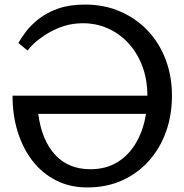

<svg xmlns="http://www.w3.org/2000/svg" viewBox="-20 -809 810 843"><path d="M61 -620Q73 -643 95 -671.5Q117 -700 151.5 -727Q186 -754 236 -771.5Q286 -789 353 -789Q438 -789 508 -758.5Q578 -728 629 -674Q680 -620 707.5 -547Q735 -474 735 -389Q735 -304 709 -231Q683 -158 634 -103Q585 -48 516.5 -17Q448 14 363 14Q287 14 226 -17Q165 -48 122.5 -103Q80 -158 57.5 -231Q35 -304 35 -389H627Q627 -463 603 -523.5Q579 -584 537 -626.5Q495 -669 439.5 -690Q384 -711 321 -706Q280 -703 243 -688.5Q206 -674 176.5 -654.5Q147 -635 127.5 -616.5Q108 -598 101 -587ZM148 -309Q163 -194 221.5 -130Q280 -66 377 -66Q446 -66 496.5 -97.5Q547 -129 578.5 -184Q610 -239 621 -309Z"/></svg>

Font: Faculty Glyphic
Style: Regular
Weight: 400
Designer: Koto Studio, Dylan Young
Foundry: Koto Studio
Version: Version 1.004; ttfautohint (v1.8.4.7-5d5b)